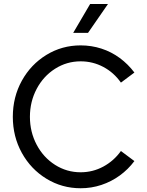

<svg xmlns="http://www.w3.org/2000/svg" viewBox="-20 -954 757 987"><path d="M45.9 -353.5Q45.9 -455.1 92.3 -539.1Q138.7 -623 218.8 -671.9Q298.8 -720.7 394.5 -720.7Q450.2 -720.7 501.5 -704.1Q552.7 -687.5 595.7 -655.8Q638.7 -624 670.9 -581.1L601.6 -529.3Q565.4 -581.1 511.2 -609.9Q457 -638.7 394.5 -638.7Q323.2 -638.7 263.2 -600.6Q203.1 -562.5 168.5 -497.1Q133.8 -431.6 133.8 -353.5Q133.8 -275.4 168.5 -210Q203.1 -144.5 263.2 -106.4Q323.2 -68.4 394.5 -68.4Q457 -68.4 511.2 -97.7Q565.4 -127 601.6 -177.7L670.9 -126Q638.7 -83 595.7 -51.8Q552.7 -20.5 501.5 -3.4Q450.2 13.7 394.5 13.7Q298.8 13.7 218.8 -35.2Q138.7 -84 92.3 -168Q45.9 -252 45.9 -353.5ZM535.2 -933.6H443.4L356.4 -785.2H432.6Z"/></svg>

Font: Wanted Sans Variable
Style: Regular
Weight: 400
Designer: Original Design by Kil Hyung-jin and Kang Hanbin, Wanted Lab, Inc; Hangeul from Source Han Sans by Jang Soo-young and Ka
Foundry: Wanted Lab, Inc.
Version: Version 1.003;Glyphs 3.2 (3227)